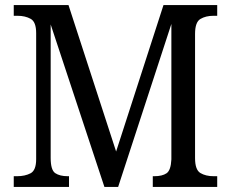

<svg xmlns="http://www.w3.org/2000/svg" viewBox="-20 -734 907 754"><path d="M34 0V-42H47Q78 -42 100 -53.5Q122 -65 122 -109V-604Q122 -648 100.5 -660Q79 -672 49 -672H34V-714H249L436 -139L622 -714H833V-672H818Q788 -672 767 -659.5Q746 -647 746 -601V-113Q746 -67 767 -54.5Q788 -42 819 -42H833V0H580V-42H586Q617 -42 634 -53.5Q651 -65 653 -108V-640L444 0H390L179 -638V-114Q179 -66 197 -54Q215 -42 246 -42H251V0Z"/></svg>

Font: Noto Serif Myanmar SemCond
Style: Regular
Weight: 400
Width: 4
Designer: Ben Mitchell and the Monotype Design Team
Foundry: Monotype Imaging Inc.
Version: Version 2.106; ttfautohint (v1.8.4.7-5d5b)